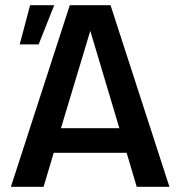

<svg xmlns="http://www.w3.org/2000/svg" viewBox="-20 -720 695 740"><path d="M249 -700H406L633 0H507L468 -131H187L148 0H22ZM440 -226 328 -601 215 -226ZM96 -700H189L129 -549H56Z"/></svg>

Font: Moderustic Med
Style: Regular
Weight: 500
Designer: Tural Alisoy
Foundry: TAFT Foundry
Version: Version 2.110